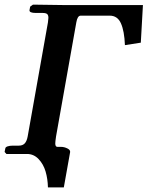

<svg xmlns="http://www.w3.org/2000/svg" viewBox="-22 -668 640 833"><path d="M95.2 0H5.9L-2 -8.8L1 -23.9Q1.5 -29.8 11 -33Q20.5 -36.1 33.2 -36.1H59.1Q76.2 -36.1 85.2 -45.7Q94.2 -55.2 98.1 -76.2L186 -570.8Q188 -588.4 188 -590.8Q188 -602.5 182.4 -607.2Q176.8 -611.8 163.1 -611.8H133.8Q104.5 -611.8 106 -624L108.9 -639.2L121.1 -647.9Q247.6 -646 259.8 -646H598.1L588.9 -482.9L520 -472.2Q517.6 -533.2 502.7 -566.7Q487.8 -600.1 454.1 -600.1H328.1Q314 -600.1 309.1 -570.8L221.2 -76.2Q217.8 -53.2 217.8 -45.9Q217.8 -30.8 227.1 -30.8H243.2Q256.3 -30.8 270 -24.2Q283.7 -17.6 282.2 -7.8L254.9 145H186Q185.1 107.9 175.8 76.2Q166.5 44.4 145.5 22.2Q124.5 0 95.2 0Z"/></svg>

Font: Linux Libertine G
Style: Semibold Italic
Weight: 600
Italic angle: -11.5°
Designer: Philipp H. Poll
Foundry: Philipp H. Poll
Version: Version 5.1.1